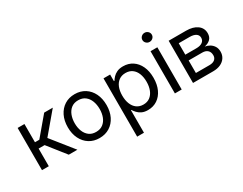

<svg xmlns="http://www.w3.org/2000/svg" viewBox="-99 -1325 2666 2110"><g transform="rotate(-30 1234.0 -270.0)"><path d="M71.8 0V-535.6H158.2V-304.2H213.4L408.7 -535.6H518.1L299.8 -276.9L521 0H411.6L234.4 -224.1H158.2V0Z M798.3 11.7Q725.1 11.7 669.9 -23.2Q614.7 -58.1 583.7 -120.6Q552.7 -183.1 552.7 -265.1Q552.7 -348.6 583.7 -411.4Q614.7 -474.1 669.9 -509.3Q725.1 -544.4 798.3 -544.4Q872.1 -544.4 927.5 -509.3Q982.9 -474.1 1013.7 -411.4Q1044.4 -348.6 1044.4 -265.1Q1044.4 -183.1 1013.7 -120.6Q982.9 -58.1 927.5 -23.2Q872.1 11.7 798.3 11.7ZM798.3 -65.9Q851.6 -65.9 886.7 -92.8Q921.9 -119.6 939.5 -164.8Q957 -210 957 -265.1Q957 -321.3 939.5 -366.9Q921.9 -412.6 886.7 -439.7Q851.6 -466.8 798.3 -466.8Q745.6 -466.8 710.7 -439.7Q675.8 -412.6 658.2 -366.9Q640.6 -321.3 640.6 -265.1Q640.6 -210 658.2 -164.8Q675.8 -119.6 710.7 -92.8Q745.6 -65.9 798.3 -65.9Z M1161.6 204.1V-535.6H1245.6V-452.1H1252.4Q1264.2 -471.7 1283.7 -492.7Q1303.2 -513.7 1334.5 -528.6Q1365.7 -543.5 1412.1 -543.5Q1480 -543.5 1531.5 -509.5Q1583 -475.6 1612.1 -413.3Q1641.1 -351.1 1641.1 -267.1Q1641.1 -182.6 1612.3 -120.1Q1583.5 -57.6 1532 -23.2Q1480.5 11.2 1412.6 11.2Q1366.7 11.2 1335.7 -3.9Q1304.7 -19 1284.9 -40.8Q1265.1 -62.5 1252.9 -82.5H1248V204.1ZM1399.4 -66.4Q1448.7 -66.4 1482.9 -92Q1517.1 -117.7 1535.2 -163.1Q1553.2 -208.5 1553.2 -267.6Q1553.2 -326.7 1535.4 -371.3Q1517.6 -416 1483.2 -441.2Q1448.7 -466.3 1399.4 -466.3Q1350.1 -466.3 1315.4 -441.4Q1280.8 -416.5 1262.9 -372.1Q1245.1 -327.6 1245.1 -267.6Q1245.1 -208 1263.2 -162.6Q1281.2 -117.2 1315.9 -91.8Q1350.6 -66.4 1399.4 -66.4Z M1758.3 0V-535.6H1844.7V0ZM1801.8 -628.9Q1777.3 -628.9 1759.8 -645.8Q1742.2 -662.6 1742.2 -686.5Q1742.2 -710.4 1759.8 -727.3Q1777.3 -744.1 1801.8 -744.1Q1826.7 -744.1 1844.2 -727.3Q1861.8 -710.4 1861.8 -686.5Q1861.8 -662.6 1844.2 -645.8Q1826.7 -628.9 1801.8 -628.9Z M1988.3 0V-535.6H2209Q2297.4 -535.6 2349.6 -497.3Q2401.9 -459 2401.9 -393.1Q2401.9 -345.7 2374.3 -318.6Q2346.7 -291.5 2299.8 -281.7Q2330.6 -277.3 2358.6 -261Q2386.7 -244.6 2404.8 -216.3Q2422.9 -188 2422.9 -146.5Q2422.9 -104 2401.1 -70.8Q2379.4 -37.6 2339.4 -18.8Q2299.3 0 2243.2 0ZM2070.3 -79.1H2243.2Q2286.1 -79.1 2310.1 -98.6Q2334 -118.2 2334 -152.3Q2334 -193.4 2310.1 -215.8Q2286.1 -238.3 2243.2 -238.3H2070.3ZM2070.3 -311.5H2210.4Q2259.8 -311.5 2287.4 -331.3Q2314.9 -351.1 2314.9 -386.2Q2314.9 -419.4 2286.9 -438Q2258.8 -456.5 2209 -456.5H2070.3Z"/></g></svg>

Font: Inter 20pt
Style: Regular
Weight: 400
Version: Version 4.001;git-66647c0bb